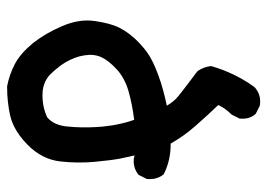

<svg xmlns="http://www.w3.org/2000/svg" viewBox="-126 -626 752 540"><g transform="rotate(90 250.0 -356.0)"><path d="M222.7 0Q189.9 -6.3 160.6 -21.5Q145.5 -29.3 130.9 -42Q116.2 -54.7 101.6 -72.3Q73.7 -107.4 53.7 -154.3Q32.7 -202.6 39.1 -246.6Q45.4 -289.1 56.6 -313Q60.5 -320.8 65.2 -328.4Q69.8 -335.9 75.2 -343Q80.6 -350.1 86.4 -356.9Q105 -377.4 127 -393.6Q149.9 -410.2 192.9 -425.8Q230.5 -439.5 277.3 -449.2Q266.1 -468.8 250.5 -481.4Q243.2 -487.3 233.2 -495.1Q223.1 -502.9 210.2 -512.7Q197.3 -522.5 181.6 -534.2L180.7 -535.2L179.7 -536.1Q168.5 -552.2 166 -572.3V-574.2L166.5 -576.2Q168.9 -584.5 171.6 -592.3Q174.3 -600.1 177.2 -607.9Q180.2 -615.7 183.6 -623.3Q187 -630.9 190.4 -638.2Q195.3 -647.9 200.4 -657.5Q205.6 -667 211.7 -676.5Q217.8 -686 224.6 -695.3L225.1 -695.8L226.1 -696.8Q247.1 -715.3 275.9 -710.9L277.3 -710.4L278.8 -710L298.3 -700.2L300.3 -699.2L301.3 -697.8Q315.9 -681.2 313.5 -655.3V-653.3L312.5 -651.9L302.7 -632.3L301.8 -630.9L300.8 -629.9Q293 -622.1 286.4 -612.8Q279.8 -603.5 275.4 -593.8Q304.7 -563.5 334 -529.8Q349.1 -512.7 361.6 -495.1Q374 -477.5 383.8 -460Q429.7 -460.4 468.3 -441.4L470.2 -440.4L471.7 -438.5Q485.8 -419.9 483.4 -394.5V-392.6L482.4 -391.1L472.7 -371.6L471.7 -369.6L469.7 -368.2Q451.2 -354 425.8 -356.4H425.3L424.3 -356.9L417 -358.4Q417.5 -356.4 418 -354.5Q418.5 -352.5 418.9 -350.3Q419.4 -348.1 419.9 -346.2Q420.4 -344.2 420.9 -342.3Q421.4 -340.3 421.6 -338.4Q421.9 -336.4 422.4 -334.5Q422.9 -332.5 423.3 -330.6Q423.8 -328.6 424.1 -326.7Q424.3 -324.7 424.8 -323Q425.3 -321.3 425.8 -319.3Q430.7 -293.5 435.1 -246.6Q439.5 -199.2 434.1 -149.9Q428.2 -98.1 387.7 -58.1Q374.5 -44.9 361.1 -35.2Q347.7 -25.4 334 -18.8Q320.3 -12.2 306.2 -8.8Q266.6 0 224.6 0H223.6ZM310.1 -112.8Q332.5 -131.8 335.9 -169.9Q339.8 -211.9 337.4 -249.5Q336.9 -254.9 336.7 -260Q336.4 -265.1 335.9 -270Q335.4 -274.9 334.7 -279.5Q334 -284.2 333.5 -288.6Q333 -293 332.3 -297.4Q331.5 -301.8 330.8 -305.7Q330.1 -309.6 329.1 -313.5Q324.7 -335.9 316.9 -357.4Q271.5 -351.6 235.8 -341.3Q198.2 -330.1 174.8 -308.1Q162.6 -296.9 154.1 -286.1Q145.5 -275.4 140.6 -264.6Q131.3 -243.7 135.7 -217.3Q137.7 -203.6 142.6 -190.7Q147.5 -177.7 154.8 -165Q159.7 -156.7 165.5 -148.9Q171.4 -141.1 177.7 -133.8Q184.1 -126.5 191.4 -119.1Q194.3 -116.7 197.3 -114.5Q200.2 -112.3 203.6 -110.4Q207 -108.4 210.7 -106.7Q214.4 -105 218.3 -103.8Q222.2 -102.5 226.3 -101.6Q230.5 -100.6 235.1 -100.1Q239.7 -99.6 245.1 -99.6Q279.3 -98.6 310.1 -112.8Z"/></g></svg>

Font: NaikaiFont
Style: Bold
Weight: 700
Version: Version 1.89